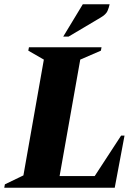

<svg xmlns="http://www.w3.org/2000/svg" viewBox="-50 -882 640 902"><path d="M-30 0 -27 -16 60 -58 156 -602 83 -644 86 -660H427L424 -644L327 -602L230 -55H395L519 -245H535L489 0ZM247 -710 339 -862H465Q462 -847 455 -830.5Q448 -814 422 -799L272 -710Z"/></svg>

Font: Spectral SC ExtraBold
Style: Italic
Weight: 800
Italic angle: -10°
Designer: Jean-Baptiste Levee
Foundry: Production Type
Version: Version 2.001